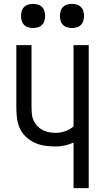

<svg xmlns="http://www.w3.org/2000/svg" viewBox="-20 -967 540 987"><path d="M358 0V-234Q336 -224 312.5 -219Q289 -214 266 -214Q238 -214 210.5 -218Q183 -222 158 -233.5Q133 -245 112.5 -264.5Q92 -284 81 -309Q70 -334 67 -362Q64 -390 64 -417V-735H142V-417Q142 -400 143.5 -382.5Q145 -365 152 -349Q159 -333 171 -320Q183 -307 198 -299Q213 -291 230.5 -287.5Q248 -284 266 -284Q291 -284 315 -292.5Q339 -301 358 -317V-735H436V0ZM350 -823Q338 -823 325.5 -826.5Q313 -830 304 -839Q295 -848 291.5 -860.5Q288 -873 288 -885Q288 -897 291.5 -909.5Q295 -922 304 -931Q313 -940 325.5 -943.5Q338 -947 350 -947Q362 -947 374.5 -943.5Q387 -940 396 -931Q405 -922 408.5 -909.5Q412 -897 412 -885Q412 -873 408.5 -860.5Q405 -848 396 -839Q387 -830 374.5 -826.5Q362 -823 350 -823ZM150 -823Q138 -823 125.5 -826.5Q113 -830 104 -839Q95 -848 91.5 -860.5Q88 -873 88 -885Q88 -897 91.5 -909.5Q95 -922 104 -931Q113 -940 125.5 -943.5Q138 -947 150 -947Q162 -947 174.5 -943.5Q187 -940 196 -931Q205 -922 208.5 -909.5Q212 -897 212 -885Q212 -873 208.5 -860.5Q205 -848 196 -839Q187 -830 174.5 -826.5Q162 -823 150 -823Z"/></svg>

Font: HulyMono
Style: Regular
Weight: 400
Monospace: yes
Designer: Belleve Invis
Foundry: Belleve Invis
Version: Version 33.2.5; ttfautohint (v1.8.4)